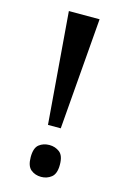

<svg xmlns="http://www.w3.org/2000/svg" viewBox="-112 -767 540 827"><g transform="rotate(15 157.5 -353.5)"><path d="M129 -217 89 -714H226L186 -217ZM158 7Q131 7 112 -8.5Q93 -24 93 -64Q93 -105 112 -120Q131 -135 158 -135Q184 -135 203.5 -120Q223 -105 223 -64Q223 -24 203.5 -8.5Q184 7 158 7Z"/></g></svg>

Font: Noto Serif Hebrew Condensed SemiBold
Style: Regular
Weight: 600
Width: 3
Designer: Monotype Design Team
Foundry: Monotype Imaging Inc.
Version: Version 2.004; ttfautohint (v1.8.4.7-5d5b)